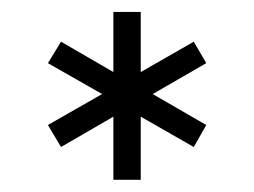

<svg xmlns="http://www.w3.org/2000/svg" viewBox="-20 -710 417 315"><path d="M166 -518.6 80.1 -468.8 58.6 -504.9 147.5 -555.7 58.6 -606.4 80.1 -641.6 166 -591.8V-690.4H210.9V-591.8L297.9 -641.6L318.4 -606.4L230.5 -555.7L318.4 -504.9L297.9 -468.8L210.9 -518.6V-415H166Z"/></svg>

Font: Dinish
Style: Regular
Weight: 400
Designer: Bert Driehuis
Foundry: Playbeing
Version: Version 3.006; git-39231f3c-release